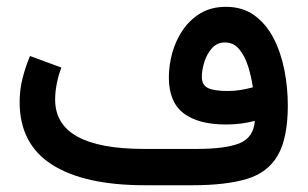

<svg xmlns="http://www.w3.org/2000/svg" viewBox="-20 -548 910 568"><path d="M733.9 -190.4Q693.4 -179.7 648.4 -179.7Q566.4 -179.7 522.9 -213.1Q479.5 -246.6 479.5 -318.8Q479.5 -354.5 489.5 -391.1Q499.5 -427.7 520.5 -458.7Q541.5 -489.7 573.2 -508.8Q605 -527.8 648.4 -527.8Q697.8 -527.8 732.4 -502.7Q767.1 -477.5 789.1 -435.3Q811 -393.1 821.3 -340.8Q831.5 -288.6 831.5 -234.9Q831.1 -138.7 801.5 -87.9Q772 -37.1 710 -18.6Q647.9 0 550.3 0H408.7Q229.5 0 133.8 -61Q38.1 -122.1 38.1 -246.1Q38.1 -282.7 46.9 -317.1Q55.7 -351.6 68.8 -382.3L161.6 -348.1Q153.3 -327.1 148.2 -301.8Q143.1 -276.4 143.1 -253.4Q143.1 -107.4 406.7 -107.4H560.5Q646.5 -107.4 688.2 -124Q730 -140.6 733.9 -190.4ZM728 -289.6Q723.6 -321.3 713.9 -352.1Q704.1 -382.8 687.5 -402.6Q670.9 -422.4 645.5 -422.4Q622.1 -422.4 606.9 -405.3Q591.8 -388.2 584.5 -364.5Q577.1 -340.8 577.1 -320.8Q577.1 -296.4 595.2 -287.6Q613.3 -278.8 653.8 -278.8Q672.4 -278.8 690.9 -281.7Q709.5 -284.7 728 -289.6Z"/></svg>

Font: Vazir Medium FD-UI
Style: Medium-FD-UI
Weight: 500
Designer: Saber Rastikerdar
Foundry: Saber Rastikerdar
Version: Version 30.1.0